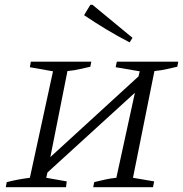

<svg xmlns="http://www.w3.org/2000/svg" viewBox="-20 -777 760 797"><path d="M4 0 8 -21Q36 -28 58 -32Q80 -36 104 -39L200 -481L104 -498L108 -521H359L355 -500Q335 -496 313 -490.5Q291 -485 260 -482L189 -125L555 -460L560 -481L460 -498L465 -521H720L716 -500Q696 -496 673.5 -490.5Q651 -485 621 -482L532 -39L620 -24L615 0H367L371 -21Q395 -27 418 -32Q441 -37 463 -39L540 -392L177 -61L172 -39L257 -24L254 0ZM518 -601Q468 -627 421.5 -655Q375 -683 329 -714L355 -757H364L530 -620Z"/></svg>

Font: Piazzolla SC Light
Style: Italic
Weight: 300
Italic angle: -11.3°
Designer: Juan Pablo del Peral
Foundry: Huerta Tipografica
Version: Version 1.330